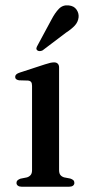

<svg xmlns="http://www.w3.org/2000/svg" viewBox="-20 -708 332 728"><path d="M204 -452.5V-63.5Q204 -51 208.8 -44.8Q213.5 -38.5 223 -35.5L246.5 -31Q254 -28.5 258 -24.8Q262 -21 262 -14.5Q262 -8 256.8 -4Q251.5 0 242 0H62Q53 0 47.8 -4Q42.5 -8 42.5 -14.5Q42.5 -20.5 46.5 -24.2Q50.5 -28 57.5 -30.5L82.5 -35.5Q91.5 -38.5 96.5 -44.8Q101.5 -51 101.5 -63V-382.5Q101.5 -392.5 98 -397Q94.5 -401.5 86.5 -402.5L52 -403.5Q44.5 -405 41 -408Q37.5 -411 37.5 -416.5Q37.5 -422 41.8 -426Q46 -430 55.5 -433L150.5 -464Q163 -468 170.8 -469.8Q178.5 -471.5 185.5 -471.5Q194 -471.5 199 -466.5Q204 -461.5 204 -452.5ZM174.5 -632.5Q188.5 -659.5 203.5 -674.8Q218.5 -690 240.5 -687.5Q260.5 -685.5 270 -671.8Q279.5 -658 278 -642.5Q276 -624.5 263.5 -611Q251 -597.5 230 -584L141.5 -517Q136.5 -514.5 131 -514.2Q125.5 -514 121.5 -517Q117 -521 118.2 -526Q119.5 -531 122.5 -536Z"/></svg>

Font: Fraunces 36pt
Style: Regular
Weight: 400
Version: Version 1.000;[b76b70a41]